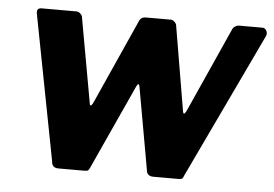

<svg xmlns="http://www.w3.org/2000/svg" viewBox="-43 -587 918 644"><g transform="rotate(5 416.0 -265.0)"><path d="M815 -530Q825 -530 829.5 -521Q834 -512 830 -503L597 -12Q594 -3 590 -1.5Q586 0 577 0H495Q472 0 471 -22L422 -297Q420 -308 416 -304Q412 -300 408 -290L281 -12Q277 -3 273.5 -1.5Q270 0 260 0H175Q153 0 152 -22L58 -510Q54 -530 72 -530H190Q197 -530 203.5 -523.5Q210 -517 210 -510L261 -226Q262 -217 266.5 -221Q271 -225 275 -235L402 -518Q408 -530 423 -530H507Q514 -530 520.5 -523.5Q527 -517 527 -510L575 -226Q577 -217 581 -221Q585 -225 589 -235L716 -518Q724 -530 738 -530H815Z"/></g></svg>

Font: Libre Franklin
Style: Bold Italic
Weight: 700
Italic angle: -8°
Designer: Pablo Impallari, Rodrigo Fuenzalida, Nhung Nguyen
Foundry: Impallari Type
Version: Version 3.000